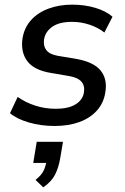

<svg xmlns="http://www.w3.org/2000/svg" viewBox="-20 -533 538 826"><path d="M215 9Q156 9 104.5 -6Q53 -21 23 -46L56 -116Q90 -92 132 -78.5Q174 -65 220 -65Q274 -65 305 -84Q336 -103 341 -135Q346 -164 330 -182Q314 -200 276 -206L200 -219Q126 -231 97 -270.5Q68 -310 77 -369Q85 -415 114 -447Q143 -479 189 -496Q235 -513 290 -513Q345 -513 391 -499Q437 -485 464 -461L429 -393Q403 -414 366 -426.5Q329 -439 290 -439Q236 -439 206 -418.5Q176 -398 170 -366Q165 -337 179 -318Q193 -299 228 -293L306 -280Q382 -267 412.5 -230Q443 -193 433 -135Q426 -90 397 -57.5Q368 -25 321.5 -8Q275 9 215 9ZM166 273 133 241Q159 220 168 200.5Q177 181 181 155L202 168H123L138 77H251L239 148Q232 189 216.5 219Q201 249 166 273Z"/></svg>

Font: Mulish ExtraLight SemiBold
Style: Italic
Weight: 600
Italic angle: -9°
Version: Version 3.603